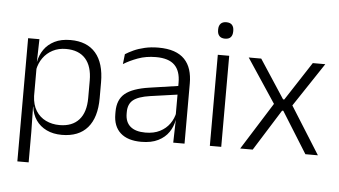

<svg xmlns="http://www.w3.org/2000/svg" viewBox="-55 -758 1806 1024"><g transform="rotate(5 848.0 -246.0)"><path d="M294.5 10.5Q248 10.5 212.8 -6.5Q177.5 -23.5 156.2 -54.2Q135 -85 130 -126.5H110L129.5 -183Q131.5 -136 151.5 -104.2Q171.5 -72.5 204.5 -56.5Q237.5 -40.5 278 -40.5Q345.5 -40.5 381.8 -80.8Q418 -121 418 -198V-291Q418 -367.5 382 -407.8Q346 -448 277.5 -448Q238 -448 206.8 -431.8Q175.5 -415.5 155.2 -387.2Q135 -359 128 -322L111.5 -366.5H129Q136 -403 156.5 -432.5Q177 -462 212.2 -479.8Q247.5 -497.5 297.5 -497.5Q386 -497.5 432.5 -443.5Q479 -389.5 479 -286.5V-202Q479 -98.5 432 -44Q385 10.5 294.5 10.5ZM71 172V-487.5H131.5L128.5 -366L129.5 -346V-139.5L129 -125.5L131.5 9V172Z M890.5 0 893.5 -121.5 891 -131V-288.5V-321Q891 -384 859.2 -415.2Q827.5 -446.5 759.5 -446.5Q706.5 -446.5 663 -430.5Q619.5 -414.5 586.5 -394L592.5 -447.5Q610.5 -459 636 -470.8Q661.5 -482.5 694.8 -490.2Q728 -498 768 -498Q817 -498 851.8 -486Q886.5 -474 908.5 -451Q930.5 -428 940.8 -395.5Q951 -363 951 -322.5V0ZM719.5 10.5Q647 10.5 608.2 -24.5Q569.5 -59.5 569.5 -125V-138Q569.5 -202.5 609.2 -235.2Q649 -268 738 -281L901 -305L904 -259L745.5 -236.5Q683.5 -227.5 656.5 -205.8Q629.5 -184 629.5 -141.5V-132.5Q629.5 -87.5 657 -64Q684.5 -40.5 737.5 -40.5Q783 -40.5 815.2 -57Q847.5 -73.5 867.2 -101.2Q887 -129 893.5 -163.5L905.5 -120.5H893Q887 -86 866.8 -56Q846.5 -26 810.2 -7.8Q774 10.5 719.5 10.5Z M1086.5 0V-487.5H1147.5V0ZM1117 -576.5Q1097 -576.5 1086.8 -587.5Q1076.5 -598.5 1076.5 -619V-622.5Q1076.5 -642.5 1086.8 -653.5Q1097 -664.5 1117 -664.5Q1137.5 -664.5 1147.5 -653.5Q1157.5 -642.5 1157.5 -622.5V-619Q1157.5 -598.5 1147.5 -587.5Q1137.5 -576.5 1117 -576.5Z M1249 0 1413.5 -262V-244L1252 -487.5H1319L1454 -281H1460.5L1595 -487.5H1662L1500.5 -244.5V-262L1665 0H1598L1460.5 -220.5H1454L1316 0Z"/></g></svg>

Font: Anek Odia Medium Light
Style: Regular
Weight: 300
Version: Version 1.003